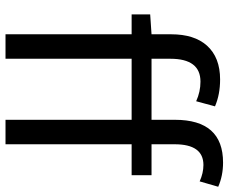

<svg xmlns="http://www.w3.org/2000/svg" viewBox="-88 -762 849 714"><g transform="rotate(90 337.0 -404.5)"><path d="M654 -722Q623 -736 593 -736Q516 -736 516 -629V-543H631V-469H516V0H425V-469H198V0H107V-469H33V-538L107 -543V-616Q107 -702 149 -749Q193 -798 275 -798Q331 -798 375 -779L356 -709Q321 -725 283 -725Q198 -725 198 -613V-543H425V-630Q425 -809 584 -809Q633 -809 674 -791Z"/></g></svg>

Font: KaiGen Gothic CN Regular
Style: Regular
Weight: 400
Designer: Ryoko NISHIZUKA  (kana & ideographs); Paul D. Hunt (Latin, Greek & Cyrillic); Wenlong ZHANG  (bopomofo); Sandoll Communi
Foundry: Adobe Systems Incorporated
Version: Version 1.002.20150501